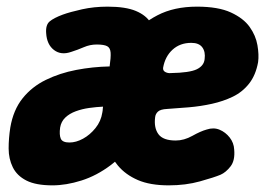

<svg xmlns="http://www.w3.org/2000/svg" viewBox="-20 -539 807 578"><path d="M488 19Q432 19 395 3Q358 -13 335 -40.5Q312 -68 301.5 -100Q291 -132 289 -165Q287 -198 291 -225L295 -250Q302 -292 320.5 -339Q339 -386 371.5 -426.5Q404 -467 454 -493Q504 -519 573 -519Q637 -519 675 -501.5Q713 -484 731.5 -458Q750 -432 755 -403Q760 -374 757 -352Q750 -313 730 -287.5Q710 -262 681 -248Q652 -234 618 -226.5Q584 -219 549 -216Q514 -213 483 -211Q463 -210 455.5 -203Q448 -196 447 -186Q443 -154 457 -135Q471 -116 509 -116Q534 -116 559 -130Q584 -144 602 -149Q623 -156 641 -148.5Q659 -141 671.5 -125Q684 -109 685 -89Q688 -56 674 -38Q660 -20 644 -13Q625 -5 582 7Q539 19 488 19ZM494 -319Q551 -320 572.5 -330.5Q594 -341 596 -361Q599 -383 589 -396.5Q579 -410 556 -410Q522 -410 499.5 -389.5Q477 -369 471 -335Q470 -326 478 -322Q486 -318 494 -319ZM138 19Q88 19 59.5 4.5Q31 -10 18.5 -35.5Q6 -61 6 -92Q6 -123 11 -155Q20 -208 48 -243Q76 -278 118 -298.5Q160 -319 209.5 -328.5Q259 -338 310 -339Q314 -366 313 -380.5Q312 -395 302.5 -400Q293 -405 271 -405Q251 -405 232.5 -397Q214 -389 195 -383Q164 -372 142.5 -388.5Q121 -405 119 -439Q120 -439 119.5 -439Q119 -439 119 -439Q117 -464 129.5 -474.5Q142 -485 169 -495Q191 -503 227 -511Q263 -519 304 -519Q358 -519 389 -506Q420 -493 434 -470Q448 -447 449.5 -416Q451 -385 446 -349Q441 -313 435 -275L431 -249Q419 -176 387.5 -125Q356 -74 313.5 -42Q271 -10 225 4.5Q179 19 138 19ZM189 -110Q209 -110 230 -121.5Q251 -133 267.5 -153.5Q284 -174 288 -200L291 -218Q270 -217 248.5 -214Q227 -211 208 -204Q189 -197 176.5 -185Q164 -173 161 -155Q158 -133 163 -121.5Q168 -110 189 -110Z"/></svg>

Font: Winky Sans
Style: Bold Italic
Weight: 700
Italic angle: -8.97852°
Designer: Simon Atzbach
Foundry: typofactur
Version: Version 1.205